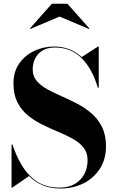

<svg xmlns="http://www.w3.org/2000/svg" viewBox="-20 -1014 638 1048"><path d="M305 -923.5 145.5 -856 143 -858.5 263 -993.5H348L468 -858.5L465.5 -856ZM47 10H43V-225H48Q67 -166 98.8 -112.2Q130.5 -58.5 180.5 -24.2Q230.5 10 304 10Q376 10 417 -32.2Q458 -74.5 458 -140.5Q458 -181 436 -208.5Q414 -236 378 -256Q342 -276 299 -294Q256 -312 212.8 -333Q169.5 -354 133.5 -383Q97.5 -412 75.5 -455Q53.5 -498 53.5 -560Q53.5 -622.5 84.8 -667.2Q116 -712 166.8 -736Q217.5 -760 275.5 -760Q364 -760 426 -702.5L515 -760H519V-535H514Q484 -638 426 -696.2Q368 -754.5 281 -754.5Q220.5 -754.5 189.5 -720Q158.5 -685.5 158.5 -634.5Q158.5 -598 180.2 -572.5Q202 -547 237.5 -527.2Q273 -507.5 315.8 -489Q358.5 -470.5 401.2 -448.2Q444 -426 479.5 -395.2Q515 -364.5 536.8 -320.8Q558.5 -277 558.5 -215Q558.5 -145 525.2 -93.2Q492 -41.5 435.5 -13.2Q379 15 308.5 15Q253 15 211.2 -3.5Q169.5 -22 138.5 -53Z"/></svg>

Font: Bodoni* 36pt
Style: Bold
Weight: 700
Version: Version 2.3